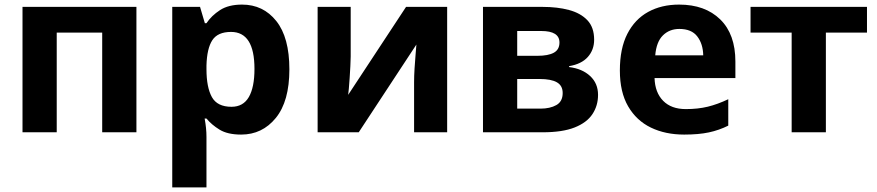

<svg xmlns="http://www.w3.org/2000/svg" viewBox="-20 -576 3818 836"><path d="M574 -546V0H425V-434H227V0H78V-546Z M1034 -556Q1126 -556 1183 -484.5Q1240 -413 1240 -274Q1240 -135 1181 -62.5Q1122 10 1030 10Q971 10 936 -11.5Q901 -33 879 -60H871Q879 -18 879 20V240H730V-546H851L872 -475H879Q901 -508 938 -532Q975 -556 1034 -556ZM986 -437Q928 -437 904.5 -401Q881 -365 879 -291V-275Q879 -196 902.5 -153.5Q926 -111 988 -111Q1039 -111 1063.5 -153.5Q1088 -196 1088 -276Q1088 -437 986 -437Z M1507 -546V-330Q1507 -313 1505.5 -288Q1504 -263 1502.5 -237Q1501 -211 1499 -191Q1497 -171 1496 -163L1748 -546H1927V0H1783V-218Q1783 -245 1785 -277.5Q1787 -310 1789.5 -338.5Q1792 -367 1793 -382L1542 0H1363V-546Z M2567 -403Q2567 -359 2539.5 -328Q2512 -297 2458 -288V-284Q2515 -277 2549.5 -245Q2584 -213 2584 -163Q2584 -116 2559.5 -79Q2535 -42 2482 -21Q2429 0 2343 0H2083V-546H2343Q2407 -546 2457.5 -532.5Q2508 -519 2537.5 -488Q2567 -457 2567 -403ZM2416 -391Q2416 -441 2337 -441H2232V-333H2320Q2367 -333 2391.5 -346.5Q2416 -360 2416 -391ZM2430 -171Q2430 -203 2405 -217.5Q2380 -232 2330 -232H2232V-103H2333Q2375 -103 2402.5 -118.5Q2430 -134 2430 -171Z M2937 -556Q3050 -556 3116 -491.5Q3182 -427 3182 -308V-236H2830Q2832 -173 2867.5 -137Q2903 -101 2966 -101Q3019 -101 3062 -111.5Q3105 -122 3151 -144V-29Q3111 -9 3066.5 0.5Q3022 10 2959 10Q2877 10 2814 -20.5Q2751 -51 2715 -113Q2679 -175 2679 -269Q2679 -365 2711.5 -428.5Q2744 -492 2802 -524Q2860 -556 2937 -556ZM2938 -450Q2895 -450 2866.5 -422Q2838 -394 2833 -335H3042Q3041 -385 3016 -417.5Q2991 -450 2938 -450Z M3755 -434H3576V0H3427V-434H3248V-546H3755Z"/></svg>

Font: Noto IKEA Simplified Chinese
Style: Bold
Weight: 700
Designer: Monotype Design Team
Foundry: Monotype Imaging Inc.
Version: Version 1.100